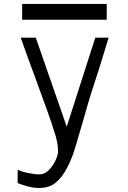

<svg xmlns="http://www.w3.org/2000/svg" viewBox="-20 -738 640 958"><path d="M177.5 132Q202 132 223 111.2Q244 90.5 256.8 63Q269.5 35.5 269.5 18Q270 -4.5 264.5 -32Q259 -59.5 249.5 -85Q242 -112 217.2 -181Q192.5 -250 164 -328Q112.5 -466.5 83.5 -550H158.5L313 -106L455.5 -550H522Q470 -377.5 440 -289Q423.5 -238.5 392 -126.5Q352 12.5 342.5 37Q315.5 108 286.5 143.8Q257.5 179.5 231.2 189.8Q205 200 175.5 200Q150 200 121.2 192.8Q92.5 185.5 68 175.5V108.5Q84 117.5 117.8 124.8Q151.5 132 177.5 132ZM90.5 -718.5H512.5V-639.5H90.5Z"/></svg>

Font: JuliaMono Light
Style: Regular
Weight: 300
Monospace: yes
Designer: cormullion
Foundry: corm
Version: Version 0.054; ttfautohint (v1.8.4)